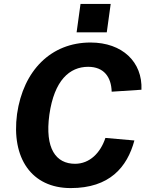

<svg xmlns="http://www.w3.org/2000/svg" viewBox="-20 -950 757 980"><path d="M545 -930H391L371 -785H525ZM442 -733C241 -733 99 -591 67 -368C37 -143 141 10 341 10C539 10 629 -96 666 -233L518 -246C493 -170 438 -114 363 -114C266 -114 208 -191 232 -365C257 -540 335 -609 430 -609C511 -609 548 -556 550 -482L702 -492C708 -633 605 -733 442 -733Z"/></svg>

Font: United Sans
Style: Bold Italic
Weight: 700
Italic angle: -8°
Designer: Pablo Impallari, Rodrigo Fuenzalida (Modified by Dan O. Williams)
Version: Version 1.000;PS 001.000;hotconv 1.0.88;makeotf.lib2.5.64775